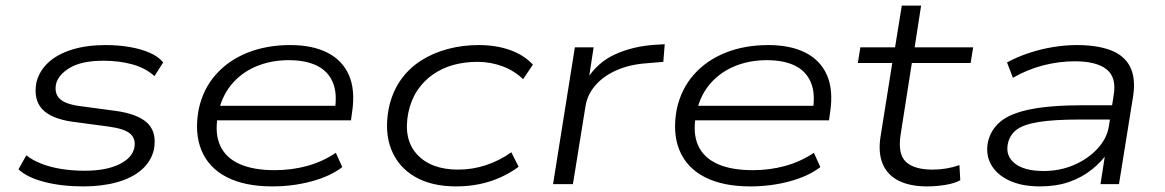

<svg xmlns="http://www.w3.org/2000/svg" viewBox="-20 -658 4163 686"><path d="M278 8Q200 8 138.5 -8Q77 -24 46 -53L74 -103Q97 -85 129.5 -72.5Q162 -60 201 -54Q240 -48 283 -48Q358 -48 405 -70.5Q452 -93 460 -130Q466 -161 446 -179.5Q426 -198 367 -206L239 -223Q162 -234 130.5 -268.5Q99 -303 110 -363Q120 -404 152 -434Q184 -464 236.5 -480.5Q289 -497 357 -497Q403 -497 443.5 -490Q484 -483 515 -469.5Q546 -456 563 -435L532 -386Q500 -415 453 -428Q406 -441 350 -441Q272 -441 230 -416Q188 -391 180 -357Q174 -324 193.5 -305Q213 -286 265 -279L392 -262Q473 -251 507 -218Q541 -185 530 -124Q520 -81 486 -51.5Q452 -22 398.5 -7Q345 8 278 8Z M953 8Q855 8 790.5 -25Q726 -58 700 -120.5Q674 -183 690 -268Q706 -341 751.5 -392Q797 -443 865 -470Q933 -497 1017 -497Q1096 -497 1149.5 -470Q1203 -443 1226.5 -390Q1250 -337 1238 -257L1234 -228H734L742 -280H1202L1176 -263Q1186 -324 1169 -364Q1152 -404 1112 -423.5Q1072 -443 1012 -443Q947 -443 893.5 -420Q840 -397 805 -353.5Q770 -310 759 -249L758 -243Q747 -180 767 -137Q787 -94 836 -72Q885 -50 962 -50Q1022 -50 1077 -65Q1132 -80 1180 -112L1203 -61Q1160 -28 1093 -10Q1026 8 953 8Z M1610 8Q1522 8 1462.5 -26.5Q1403 -61 1378 -124Q1353 -187 1369 -271Q1381 -328 1410.5 -370.5Q1440 -413 1483.5 -441Q1527 -469 1580 -483Q1633 -497 1690 -497Q1753 -497 1803 -479Q1853 -461 1884 -427L1849 -375Q1817 -406 1774.5 -421.5Q1732 -437 1686 -437Q1640 -437 1600 -426Q1560 -415 1527 -392Q1494 -369 1471.5 -335.5Q1449 -302 1439 -256Q1420 -161 1470 -106.5Q1520 -52 1617 -52Q1668 -52 1716.5 -68Q1765 -84 1807 -114L1833 -62Q1803 -40 1767.5 -24Q1732 -8 1692.5 0Q1653 8 1610 8Z M1956 0 2034 -489H2101L2083 -372H2075Q2114 -435 2178 -464Q2242 -493 2321 -498L2355 -500L2350 -437L2291 -432Q2231 -428 2184 -407.5Q2137 -387 2108 -354Q2079 -321 2072 -279L2027 0Z M2661 8Q2563 8 2498.5 -25Q2434 -58 2408 -120.5Q2382 -183 2398 -268Q2414 -341 2459.5 -392Q2505 -443 2573 -470Q2641 -497 2725 -497Q2804 -497 2857.5 -470Q2911 -443 2934.5 -390Q2958 -337 2946 -257L2942 -228H2442L2450 -280H2910L2884 -263Q2894 -324 2877 -364Q2860 -404 2820 -423.5Q2780 -443 2720 -443Q2655 -443 2601.5 -420Q2548 -397 2513 -353.5Q2478 -310 2467 -249L2466 -243Q2455 -180 2475 -137Q2495 -94 2544 -72Q2593 -50 2670 -50Q2730 -50 2785 -65Q2840 -80 2888 -112L2911 -61Q2868 -28 2801 -10Q2734 8 2661 8Z M3292 8Q3232 8 3191.5 -12Q3151 -32 3134 -72Q3117 -112 3126 -169L3168 -433H3045L3054 -489H3178L3202 -638H3271L3248 -489H3457L3448 -433H3238L3198 -178Q3187 -108 3216.5 -80Q3246 -52 3312 -52Q3337 -52 3361 -56Q3385 -60 3408 -68L3411 -14Q3391 -3 3358.5 2.5Q3326 8 3292 8Z M3696 8Q3630 8 3585 -13.5Q3540 -35 3520.5 -71Q3501 -107 3510 -151Q3520 -195 3555 -224Q3590 -253 3662 -267.5Q3734 -282 3853 -282H3970L3962 -231H3842Q3745 -231 3690.5 -222Q3636 -213 3611.5 -194Q3587 -175 3581 -144Q3572 -101 3606 -74Q3640 -47 3709 -47Q3767 -47 3817 -68.5Q3867 -90 3901 -126.5Q3935 -163 3942 -207L3959 -318Q3970 -381 3934 -410Q3898 -439 3820 -439Q3764 -439 3707.5 -424.5Q3651 -410 3599 -380L3578 -435Q3613 -454 3654.5 -468Q3696 -482 3740.5 -489.5Q3785 -497 3827 -497Q3900 -497 3948.5 -478.5Q3997 -460 4017.5 -420Q4038 -380 4029 -317L3978 0H3912L3930 -116L3941 -117Q3918 -82 3882 -53Q3846 -24 3800 -8Q3754 8 3696 8Z"/></svg>

Font: Nunito Sans 10pt Expanded Light
Style: Italic
Weight: 300
Width: 7
Italic angle: -9°
Designer: Vernon Adams
Foundry: Vernon Adams
Version: Version 3.101;gftools[0.9.27]